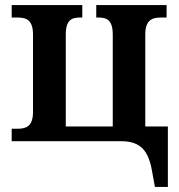

<svg xmlns="http://www.w3.org/2000/svg" viewBox="-20 -556 706 756"><path d="M590 180H641V-58H552V-420C552 -480 582 -487 615 -487H636V-536H359V-487H366C398 -487 424 -480 424 -420V-58H239V-420C239 -480 265 -487 296 -487H304V-536H26V-487H47C81 -487 110 -480 110 -420V-116C110 -56 81 -49 47 -49H26V0H457C535 0 564 39 578 114Z"/></svg>

Font: Noto Serif SemiBold
Style: Regular
Weight: 600
Designer: Monotype Design Team
Foundry: Monotype Imaging Inc.
Version: Version 2.013